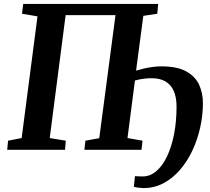

<svg xmlns="http://www.w3.org/2000/svg" viewBox="-20 -763 1072 978"><path d="M711.1 195Q701.3 195 685.1 193.1Q669 191.1 661.8 188L667.5 134.2Q674.5 134.9 685.4 135.3Q696.2 135.7 707.1 135.7Q744.5 135.7 776 109Q807.6 82.3 830.6 34.2Q853.6 -13.9 866.5 -78.7Q879.3 -143.6 879.3 -219.8Q879.3 -266.4 865.4 -298.8Q851.5 -331.1 823.5 -347.8Q795.5 -364.5 753.3 -364.5Q735.8 -364.5 721.1 -363Q706.4 -361.5 693.3 -359Q680.1 -356.4 667.4 -353L629.4 -59.8L706 -46.4L700.8 0H409.9L415.1 -46.4L485.6 -59.1L568.3 -685.9H314.3L233.3 -59.8L315 -46.4L311.3 0H16.7L21.1 -46.4L90.3 -59.8L171 -679.7L92.1 -693L98.2 -743H785.8L781.1 -693L710 -682.3L673.1 -403.4Q693.8 -409.5 715.4 -414.4Q737 -419.2 758.8 -422.1Q780.5 -425 801.8 -425Q882.3 -425 928.5 -399.4Q974.7 -373.8 994.1 -331.5Q1013.6 -289.1 1013.6 -238.6Q1013.6 -175.4 999.6 -112.9Q985.6 -50.5 959.4 5Q933.2 60.4 896 103.2Q858.8 145.9 812.3 170.4Q765.7 195 711.1 195Z"/></svg>

Font: Merriweather Light
Style: Italic
Weight: 300
Italic angle: -7.8°
Designer: Eben Sorkin
Foundry: Eben Sorkin
Version: Version 2.101